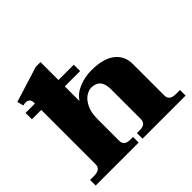

<svg xmlns="http://www.w3.org/2000/svg" viewBox="-173 -903 1090 1090"><g transform="rotate(-45 372.0 -358.5)"><path d="M733 -45V0H387V-45H409Q459 -45 459 -85V-325Q459 -411 386 -411Q366 -411 342.5 -396Q319 -381 302 -346.5Q285 -312 285 -259V-85Q285 -45 335 -45H356V0H11V-45H42Q96 -45 96 -85V-522H21V-573H96V-580Q96 -615 62 -615Q56 -615 42 -612L32 -650L247 -717H285V-573H408V-522H285V-404Q310 -442 357 -461Q404 -480 455 -480Q551 -480 599.5 -442Q648 -404 648 -339V-85Q648 -45 702 -45Z"/></g></svg>

Font: Taviraj ExtraBold
Style: Regular
Weight: 800
Designer: Katatrad Team
Foundry: CadsonDemak
Version: Version 1.001